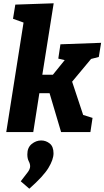

<svg xmlns="http://www.w3.org/2000/svg" viewBox="-20 -802 634 1166"><path d="M18 0 123 -665 59 -688 73 -774 306 -782 237 -348H301L373 -437L334 -446L347 -533L594 -542L580 -456L533 -444L418 -306L485 -104L542 -86L529 0H351L281 -236H219L182 0ZM158 344 106 299Q135 262 149 243Q163 224 163 208Q163 193 154.5 177Q146 161 146 135Q146 94 172.5 72.5Q199 51 230 51Q259 51 282 69.5Q305 88 305 129Q305 167 274 218Q243 269 158 344Z"/></svg>

Font: Bitter ExtraBold
Style: Italic
Weight: 800
Italic angle: -9°
Designer: Sol Matas, and Bitter project Authors
Foundry: Sol Matas
Version: Version 2.001